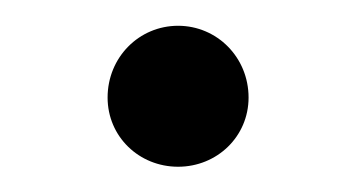

<svg xmlns="http://www.w3.org/2000/svg" viewBox="-20 -397 276 149"><path d="M63.5 -321.3C63.5 -291 87.9 -267.6 118.2 -267.6C148.4 -267.6 172.9 -291 172.9 -321.3C172.9 -352.5 148.4 -377 118.2 -377C87.9 -377 63.5 -352.5 63.5 -321.3Z"/></svg>

Font: Ed Sans Neue Light
Style: Regular
Weight: 300
Designer: Stephen Hutchings
Version: Version 1.004;PS 001.004;hotconv 1.0.88;makeotf.lib2.5.64775